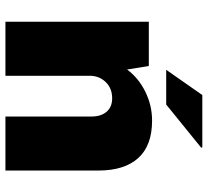

<svg xmlns="http://www.w3.org/2000/svg" viewBox="-49 -716 765 707"><g transform="rotate(90 333.5 -362.5)"><path d="M424 -540Q516 -540 562 -489Q608 -438 608 -342V0H409V-318Q409 -352 391.5 -372.5Q374 -393 342 -393Q305 -393 282 -369Q259 -345 259 -310V0H60V-528H223L236 -448Q267 -490 317.5 -515Q368 -540 424 -540ZM524 -721 365 -592H237L330 -725H522Z"/></g></svg>

Font: Archicoco
Style: Regular
Weight: 400
Designer: Hector Gatti
Foundry: Hector Gatti
Version: 1.002